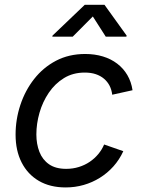

<svg xmlns="http://www.w3.org/2000/svg" viewBox="-20 -781 612 812"><path d="M257.8 11.7Q191.9 11.7 144.5 -15.9Q97.2 -43.5 71.5 -93.8Q45.9 -144 45.9 -211.4Q45.9 -276.4 66.2 -337.4Q86.4 -398.4 124.5 -447Q162.6 -495.6 217 -524.2Q271.5 -552.7 340.3 -552.7Q380.9 -552.7 415.3 -542.2Q449.7 -531.7 475.8 -511.7Q502 -491.7 518.6 -463.4Q535.2 -435.1 540.5 -399.4L454.6 -380.4Q452.1 -401.4 443.4 -418.5Q434.6 -435.5 419.9 -448Q405.3 -460.4 385 -467.3Q364.7 -474.1 338.4 -474.1Q288.6 -474.1 250.5 -450.7Q212.4 -427.2 186.3 -388.7Q160.2 -350.1 147 -304Q133.8 -257.8 133.8 -212.4Q133.8 -171.9 146.7 -138.7Q159.7 -105.5 187.5 -86.2Q215.3 -66.9 259.8 -66.9Q288.1 -66.9 313.2 -74.7Q338.4 -82.5 359.1 -96.4Q379.9 -110.4 395.5 -129.2Q411.1 -147.9 420.4 -169.9L501.5 -141.6Q484.9 -105.5 459.5 -77.1Q434.1 -48.8 402.3 -29.1Q370.6 -9.3 334 1.2Q297.4 11.7 257.8 11.7ZM287.6 -626H201.2L202.1 -630.4L338.4 -760.7H421.9L515.6 -630.4L514.6 -626H427.2L372.6 -711.4Z"/></svg>

Font: Inter Variable
Style: Italic
Weight: 400
Italic angle: -9.39999°
Designer: Rasmus Andersson
Foundry: rsms
Version: Version 4.001;git-9221beed3